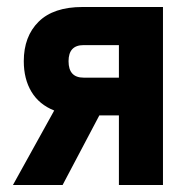

<svg xmlns="http://www.w3.org/2000/svg" viewBox="-20 -529 545 549"><path d="M17 0 135 -213Q92 -230 70 -266.5Q48 -303 48 -354Q48 -425 90.5 -467Q133 -509 216 -509H446V0H320V-199H264L159 0ZM219 -307H320V-400H219Q176 -400 176 -354Q176 -307 219 -307Z"/></svg>

Font: Zen Kaku Gothic Antique Black
Style: Regular
Weight: 900
Designer: Yoshimichi Ohira
Foundry: Positype
Version: Version 1.001